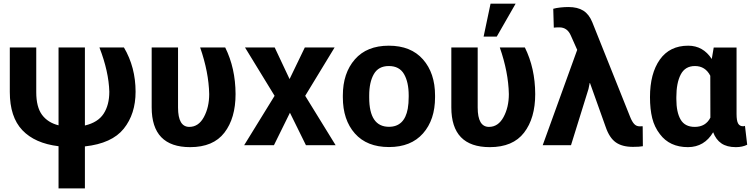

<svg xmlns="http://www.w3.org/2000/svg" viewBox="-20 -785 4062 1038"><path d="M439 233.5H296.5V5.5Q168.5 -10 100.8 -81.2Q33 -152.5 33 -288V-528.5H176V-286.5Q176 -206.5 207.2 -164.2Q238.5 -122 296.5 -107.5V-528.5H439V-106.5Q509.5 -123 540.2 -170.2Q571 -217.5 571 -289Q568 -398 517.5 -528.5H650Q713 -421.5 713 -289Q713 -169 649 -89.2Q585 -9.5 439 6.5Z M1008 10.5Q800 10.5 800 -204.5V-528.5H942.5V-203.5Q942.5 -99 1003.5 -99Q1053.5 -99 1082.2 -152Q1111 -205 1111 -276.5Q1108.5 -395 1062 -528.5H1197.5Q1253 -416.5 1253.5 -276.5Q1253.5 -146 1193.2 -67.8Q1133 10.5 1008 10.5Z M1794.5 0H1634L1547.5 -175.5L1461 0H1300L1464.5 -267L1304.5 -528.5H1465L1545.5 -357.5L1628 -528.5H1789L1630 -267Z M2083 10Q1963.5 10 1898.5 -63.5Q1833.5 -137 1833.5 -259V-269Q1833.5 -389.5 1898.5 -464Q1963 -538 2082 -538Q2201.5 -538 2266.8 -463.8Q2332 -389.5 2332 -269V-259Q2332 -137.5 2267 -63.8Q2202 10 2083 10ZM2083 -99.5Q2166.5 -99.5 2184.5 -197.5Q2189.5 -225.5 2189.5 -262Q2189.5 -265.5 2189.5 -269Q2189.5 -341 2164.2 -384.5Q2139 -428 2082 -428Q2026 -428 2001 -384.2Q1976 -340.5 1976 -269V-259Q1976 -258.5 1976 -257.5Q1976 -99.5 2083 -99.5Z M2665.5 -587H2594.5L2632 -765H2767.5ZM2628 10.5Q2420 10.5 2420 -204.5V-528.5H2562.5V-203.5Q2562.5 -99 2623.5 -99Q2673.5 -99 2702.2 -152Q2731 -205 2731 -276.5Q2728.5 -395 2682 -528.5H2817.5Q2873 -416.5 2873.5 -276.5Q2873.5 -146 2813.2 -67.8Q2753 10.5 2628 10.5Z M3401.5 9Q3343.5 9 3309 -15.5Q3274.5 -40 3254.5 -98.5L3169.5 -336.5L3168 -336L3161.5 -304L3067 0H2914L3100.5 -515.5L3066 -593Q3047 -637 3004 -637Q3003.5 -637 3003 -637Q2985 -637 2974 -635.5L2971 -737.5Q2986.5 -742 3009.2 -744.5Q3032 -747 3053 -747Q3102.5 -747 3133.5 -727.5Q3164.5 -708 3182 -665L3386.5 -153.5Q3397 -127 3408.8 -114.5Q3420.5 -102 3438 -102L3454.5 -102.5L3455.5 5.5Q3436.5 9 3401.5 9Z M3958 10.5Q3910 10.5 3880.2 -9.8Q3850.5 -30 3835.5 -70Q3788 10 3699.5 10.5Q3600 10.5 3547.5 -60Q3518 -98 3506 -146.5Q3494 -195 3494 -260Q3494 -387.5 3547.2 -462.8Q3600.5 -538 3700.5 -538Q3781 -538 3828 -466L3838.5 -528H3962V-168.5Q3962 -133 3970.2 -117.8Q3978.5 -102.5 3997 -102.5Q4003 -102.5 4007.5 -104.5L4019.5 -2.5Q3993.5 10.5 3958 10.5ZM3736 -99Q3795 -99 3820.5 -149Q3820 -157.5 3820 -375.5Q3793 -428 3737 -428Q3684 -428 3660.2 -382.2Q3636.5 -336.5 3636.5 -260V-249.5Q3636.5 -178.5 3659.5 -138.8Q3682.5 -99 3736 -99Z"/></svg>

Font: Roberto Sans
Style: Bold
Weight: 700
Designer: Google (font) & Cristiano Sobral (main changes)
Version: Version 1.000;October 12, 2021;FontCreator 14.0.0.2814 64-bi